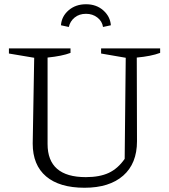

<svg xmlns="http://www.w3.org/2000/svg" viewBox="-20 -875 798 904"><path d="M378 9Q260 9 197 -44.5Q134 -98 134 -199L141 -603L22 -623V-647H312V-626Q273 -611 204 -604V-197Q204 -41 384 -41Q449 -41 492 -61Q535 -81 567 -127L572 -603L456 -623V-647H734V-626Q691 -610 624 -604L625 -210Q625 -105 560 -48Q495 9 378 9ZM385 -855Q434 -855 466.5 -826Q499 -797 502 -756L465 -748Q461 -775 438.5 -792.5Q416 -810 385 -810Q353 -810 331.5 -792.5Q310 -775 304 -748L267 -756Q270 -798 303 -826.5Q336 -855 385 -855Z"/></svg>

Font: Piazzolla Light
Style: Regular
Weight: 300
Designer: Juan Pablo del Peral
Foundry: Huerta Tipografica
Version: Version 1.330